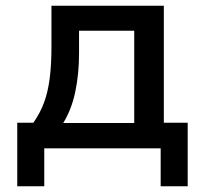

<svg xmlns="http://www.w3.org/2000/svg" viewBox="-20 -516 710 668"><path d="M40 132V-89H96Q120 -123 133.5 -160Q147 -197 153 -244Q159 -291 159 -353V-496H550V-89H633V132H539V0H134V132ZM200 -88H447V-409H255V-331Q255 -259 242 -197Q229 -135 200 -88Z"/></svg>

Font: Nunito Sans 8pt SemiBold
Style: Regular
Weight: 600
Version: Version 3.101;gftools[0.9.27]